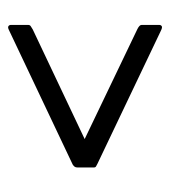

<svg xmlns="http://www.w3.org/2000/svg" viewBox="6 -540 413 466"><g transform="rotate(90 213.0 -306.5)"><path d="M52 -121Q46 -118 43 -120Q40 -122 40 -126V-168Q40 -172 43 -174Q46 -176 51 -179L317 -305L50 -433Q40 -438 40 -443V-486Q40 -490 43 -492Q46 -494 54 -490L377 -336Q381 -334 383.5 -332.5Q386 -331 386 -327V-288Q386 -283 384 -280.5Q382 -278 379 -276Z"/></g></svg>

Font: Glory Thin
Style: Regular
Weight: 400
Version: Version 1.011